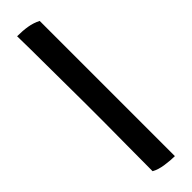

<svg xmlns="http://www.w3.org/2000/svg" viewBox="28 -133 494 494"><g transform="rotate(45 275.0 114.5)"><path d="M22.4 149Q22.4 128.8 25.2 111.8Q28 94.8 35.6 80H527.6Q527.6 94.8 524.7 115Q521.8 135.2 514.4 148Q457.4 148 417.5 147.5Q377.6 147 341.8 147Q305.9 147 262.3 147Q223.9 147 188.6 147.5Q153.3 148 113.8 148Q74.3 148 22.4 149Z"/></g></svg>

Font: Vollkorn
Style: Regular
Weight: 400
Designer: Friedrich Althausen
Foundry: Friedrich Althausen
Version: Version 4.104